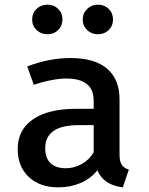

<svg xmlns="http://www.w3.org/2000/svg" viewBox="-20 -791 640 824"><path d="M533 -63 507 13Q424 3 398 -60Q369 -24 325.5 -5.5Q282 13 230 13Q150 13 103 -32Q56 -77 56 -151Q56 -234 121.5 -279Q187 -324 307 -324H382V-358Q382 -408 352 -431Q322 -454 265 -454Q237 -454 200 -447Q163 -440 125 -427L97 -506Q192 -542 282 -542Q387 -542 440 -496Q493 -450 493 -365V-129Q493 -99 502 -84.5Q511 -70 533 -63ZM382 -137V-254H320Q244 -254 209 -228.5Q174 -203 174 -155Q174 -113 196.5 -91Q219 -69 263 -69Q298 -69 330.5 -87Q363 -105 382 -137ZM118 -707Q118 -735 137 -753Q156 -771 184 -771Q211 -771 229.5 -753Q248 -735 248 -707Q248 -680 229.5 -662Q211 -644 184 -644Q156 -644 137 -662Q118 -680 118 -707ZM335 -707Q335 -734 354 -752.5Q373 -771 400 -771Q428 -771 446.5 -753Q465 -735 465 -707Q465 -680 446.5 -662Q428 -644 400 -644Q373 -644 354 -662Q335 -680 335 -707Z"/></svg>

Font: Fira Mono Medium
Style: Regular
Weight: 500
Designer: Carrois Corporate & Edenspiekermann AG
Foundry: Carrois Corporate GbR & Edenspiekermann AG
Version: Version 3.206